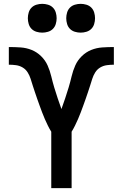

<svg xmlns="http://www.w3.org/2000/svg" viewBox="-20 -980 640 1000"><path d="M247 0V-294Q237 -310 229 -326.5Q221 -343 213.5 -360Q206 -377 199.5 -394.5Q193 -412 186.5 -429.5Q180 -447 174 -464.5Q168 -482 162 -499.5Q156 -517 150.5 -534.5Q145 -552 139.5 -569.5Q134 -587 124 -603Q114 -619 98 -628.5Q82 -638 63.5 -640.5Q45 -643 26 -643V-735H27Q57 -735 87 -733Q117 -731 144.5 -720Q172 -709 194 -687.5Q216 -666 228 -639Q240 -612 247 -582.5Q254 -553 262.5 -524.5Q271 -496 280.5 -468Q290 -440 300 -412Q310 -440 319.5 -468Q329 -496 337.5 -524.5Q346 -553 353 -582.5Q360 -612 372 -639Q384 -666 406 -687.5Q428 -709 455.5 -720Q483 -731 513 -733Q543 -735 573 -735V-643Q555 -643 536.5 -640.5Q518 -638 502 -628.5Q486 -619 476 -603Q466 -587 460.5 -569.5Q455 -552 449.5 -534.5Q444 -517 438 -499.5Q432 -482 426 -464.5Q420 -447 413.5 -429.5Q407 -412 400.5 -394.5Q394 -377 386.5 -360Q379 -343 371 -326.5Q363 -310 353 -294V0ZM400 -810Q385 -810 370 -814.5Q355 -819 344.5 -829.5Q334 -840 329.5 -855Q325 -870 325 -885Q325 -900 329.5 -915Q334 -930 344.5 -940.5Q355 -951 370 -955.5Q385 -960 400 -960Q415 -960 430 -955.5Q445 -951 455.5 -940.5Q466 -930 470.5 -915Q475 -900 475 -885Q475 -870 470.5 -855Q466 -840 455.5 -829.5Q445 -819 430 -814.5Q415 -810 400 -810ZM200 -810Q185 -810 170 -814.5Q155 -819 144.5 -829.5Q134 -840 129.5 -855Q125 -870 125 -885Q125 -900 129.5 -915Q134 -930 144.5 -940.5Q155 -951 170 -955.5Q185 -960 200 -960Q215 -960 230 -955.5Q245 -951 255.5 -940.5Q266 -930 270.5 -915Q275 -900 275 -885Q275 -870 270.5 -855Q266 -840 255.5 -829.5Q245 -819 230 -814.5Q215 -810 200 -810Z"/></svg>

Font: Zed Mono Semibold Extended
Style: Regular
Weight: 600
Width: 7
Monospace: yes
Designer: Belleve Invis
Foundry: Belleve Invis
Version: Version 1.0.0; ttfautohint (v1.8.4)